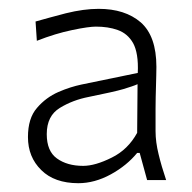

<svg xmlns="http://www.w3.org/2000/svg" viewBox="-20 -747 431 432"><path d="M156.2 -334.8C180.5 -334.8 205.2 -341.4 229.5 -354.8C253.8 -368.1 273.3 -384.3 288.6 -402.9H294.3L311 -341.9H353.8C346.7 -362.9 341 -382.4 336.7 -400.5C332.4 -418.1 330 -435.2 330 -451.9V-502.4C330 -519.5 330.5 -536.7 331 -554.3C331.4 -571.4 331.9 -585.7 331.9 -596.7C331.9 -642.9 320 -676.2 296.7 -696.7C272.9 -717.1 241.4 -727.1 201.9 -727.1C179.5 -727.1 155.2 -723.8 128.1 -717.1C101 -710 78.1 -703.8 60 -698.6L62.9 -655.2C91 -666.2 117.6 -674.3 142.9 -679.5C168.1 -684.8 185.7 -687.1 195.7 -687.1C213.8 -687.1 230 -684.8 244.8 -679.5C259.5 -674.3 271 -664.8 279.5 -650C287.6 -635.2 291.4 -612.9 290 -582.9L162.9 -556.7C147.1 -553.3 130 -548.1 111.4 -540C92.9 -531.9 76.7 -520 63.3 -504.3C49.5 -488.6 42.9 -466.7 42.9 -438.6C42.9 -408.6 52.9 -383.8 72.9 -364.3C92.4 -344.8 120.5 -334.8 156.2 -334.8ZM167.1 -373.8C142.9 -373.8 123.3 -379.5 108.1 -390.5C92.9 -401.4 85.2 -419.5 85.2 -445.2C85.2 -472.9 95.2 -492.4 114.8 -504.3C134.3 -516.2 155.7 -524.3 180 -529C217.6 -536.7 243.8 -542.4 258.1 -546.7C271.9 -551 282.4 -554.3 289.5 -557.6L288.6 -448.1C274.8 -422.9 255.7 -404.3 231.4 -392.4C206.7 -380 185.2 -373.8 167.1 -373.8Z"/></svg>

Font: Pinar Light
Style: Regular
Weight: 300
Designer: Amin Abedi
Version: Version 2.00;September 9, 2021;FontCreator 13.0.0.2683 64-bi